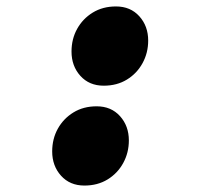

<svg xmlns="http://www.w3.org/2000/svg" viewBox="-20 -564 640 596"><path d="M302 -298Q257 -298 229.5 -328.5Q202 -359 202 -404Q202 -443 219.5 -474.5Q237 -506 268 -525Q299 -544 340 -544Q385 -544 412.5 -513.5Q440 -483 440 -438Q440 -400 422.5 -368Q405 -336 374 -317Q343 -298 302 -298ZM242 12Q197 12 169.5 -18.5Q142 -49 142 -94Q142 -133 159.5 -164.5Q177 -196 208 -215Q239 -234 280 -234Q325 -234 352.5 -203.5Q380 -173 380 -128Q380 -90 362.5 -58Q345 -26 314 -7Q283 12 242 12Z"/></svg>

Font: Source Code Pro ExtraLight Black
Style: Italic
Weight: 900
Italic angle: -11°
Monospace: yes
Version: Version 1.016;hotconv 1.0.116;makeotfexe 2.5.65601